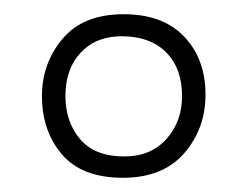

<svg xmlns="http://www.w3.org/2000/svg" viewBox="-20 -802 349 270"><path d="M153 -552Q95 -552 67 -585Q39 -618 39 -667Q39 -713 68 -747.5Q97 -782 154 -782Q209 -782 239 -750.5Q269 -719 269 -669Q269 -621 239 -586.5Q209 -552 153 -552ZM155 -582Q192 -582 214 -606.5Q236 -631 236 -667Q236 -706 213.5 -728.5Q191 -751 151 -751Q115 -751 93.5 -728Q72 -705 72 -667Q72 -631 92.5 -606.5Q113 -582 155 -582Z"/></svg>

Font: Literata 72pt Medium
Style: Regular
Weight: 500
Designer: Latin by Veronika Burian and Jose Scaglione. Greek by Irene Vlachou. Cyrillic by Vera Evstafieva.
Foundry: TypeTogether
Version: Version 3.002